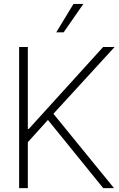

<svg xmlns="http://www.w3.org/2000/svg" viewBox="-20 -970 616 990"><path d="M78.6 0V-727.5H123.5V-305.2H128.4L511.7 -727.5H570.8L255.4 -383.3L567.9 0H512.2L227.1 -351.6L123.5 -236.8V0ZM270 -803.2 358.9 -949.7H409.7L308.1 -803.2Z"/></svg>

Font: Inter Display Extra Light
Style: Regular
Weight: 200
Designer: Rasmus Andersson
Foundry: rsms
Version: Version 4.000;git-4fc901f